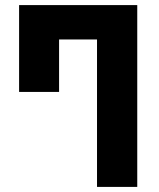

<svg xmlns="http://www.w3.org/2000/svg" viewBox="-20 -734 626 754"><path d="M361 0H519V-714H55V-373H212V-579H361Z"/></svg>

Font: Noto Sans Georgian Condensed ExtraBold
Style: Regular
Weight: 800
Width: 3
Designer: Monotype Design Team, Akaki Razmadze
Foundry: Google LLC
Version: Version 2.005